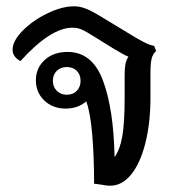

<svg xmlns="http://www.w3.org/2000/svg" viewBox="-20 -582 574 610"><path d="M476 -420Q465 -410 461.5 -395Q458 -380 458 -349V-272Q458 -192 442 -128Q426 -64 397 -28Q368 8 330 8Q316 8 305 5Q301 5 293.5 3.5Q286 2 279 2Q279 -84 273 -154.5Q267 -225 254 -260Q228 -237 188 -237Q148 -237 121 -262.5Q94 -288 94 -327Q94 -366 122 -391.5Q150 -417 195 -417Q273 -417 307 -326.5Q341 -236 344 -83Q361 -106 368.5 -148.5Q376 -191 376 -272V-345Q376 -365 378.5 -378Q381 -391 388 -402Q376 -406 340 -428L277 -467Q252 -483 239 -488.5Q226 -494 210 -494Q141 -494 45 -388Q20 -401 20 -424Q20 -452 52 -484.5Q84 -517 130.5 -539.5Q177 -562 215 -562Q233 -562 251.5 -555Q270 -548 298 -531L412 -462Q433 -450 444.5 -444.5Q456 -439 470 -436ZM236 -325Q236 -345 224 -357Q212 -369 192 -369Q173 -369 160.5 -357Q148 -345 148 -325Q148 -306 160.5 -293.5Q173 -281 192 -281Q212 -281 224 -293.5Q236 -306 236 -325Z"/></svg>

Font: Thasadith
Style: Bold
Weight: 700
Designer: Cadson Demak Co.,Ltd.
Foundry: Cadson Demak Co.,Ltd.
Version: Version 1.000; ttfautohint (v1.6)